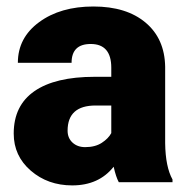

<svg xmlns="http://www.w3.org/2000/svg" viewBox="-20 -558 571 588"><path d="M343.8 0Q335 -16.1 328.1 -47.4Q282.7 9.8 201.2 9.8Q126.5 9.8 74.2 -35.4Q22 -80.6 22 -148.9Q22 -234.9 85.4 -278.8Q148.9 -322.8 270 -322.8H320.8V-350.6Q320.8 -423.3 257.8 -423.3Q199.2 -423.3 199.2 -365.7H34.7Q34.7 -442.4 99.9 -490.2Q165 -538.1 266.1 -538.1Q367.2 -538.1 425.8 -488.8Q484.4 -439.5 485.8 -353.5V-119.6Q486.8 -46.9 508.3 -8.3V0ZM240.7 -107.4Q271.5 -107.4 291.7 -120.6Q312 -133.8 320.8 -150.4V-234.9H272.9Q187 -234.9 187 -157.7Q187 -135.3 202.1 -121.3Q217.3 -107.4 240.7 -107.4Z"/></svg>

Font: Vazir Black FD
Style: Black-FD
Weight: 900
Designer: Saber Rastikerdar
Foundry: Saber Rastikerdar
Version: Version 30.0.0